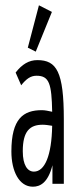

<svg xmlns="http://www.w3.org/2000/svg" viewBox="-20 -694 290 725"><path d="M115 -499 176 -649 127 -674 85 -514ZM104 11C131 11 161 -3 178 -70V0H221V-243C221 -423 194 -467 121 -467C89 -467 63 -451 39 -420L60 -372C80 -397 96 -408 118 -408C166 -408 175 -378 177 -272C163 -275 150 -278 138 -278C68 -278 23 -246 23 -122C23 -48 52 11 104 11ZM66 -123C66 -199 93 -223 141 -223C152 -223 165 -221 177 -219C175 -106 149 -46 108 -46C84 -46 66 -70 66 -123Z"/></svg>

Font: Inconsolata UltraCondensed Thin
Style: Regular
Weight: 100
Width: 1
Monospace: yes
Designer: Raph Levien, Cyreal, Brenton Simpson
Foundry: Raph Levien, Cyreal, Google
Version: Version 3.100